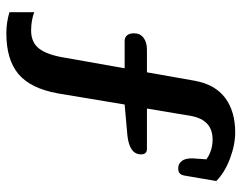

<svg xmlns="http://www.w3.org/2000/svg" viewBox="-100 -532 779 620"><g transform="rotate(90 290.0 -221.5)"><path d="M19 138V58Q46 68 78 68Q117 68 137 41.5Q157 15 166 -42L200 -234H112Q100 -234 93.5 -242Q87 -250 87 -264Q87 -284 101.5 -295Q116 -306 140 -306H213L240 -459Q252 -526 295.5 -558.5Q339 -591 407 -591Q447 -591 492 -574Q537 -557 564 -530L547 -430Q545 -417 539.5 -412Q534 -407 523 -407Q508 -407 499 -419Q490 -431 491 -455L494 -498Q466 -518 430 -518Q367 -518 354 -449L330 -306H460Q478 -306 478 -287Q478 -250 418 -243L317 -234L281 -18Q265 70 218.5 109Q172 148 87 148Q52 148 19 138Z"/></g></svg>

Font: Maitree Semibold
Style: Regular
Weight: 600
Designer: CadsonDemak Team
Foundry: CadsonDemak
Version: Version 1.010